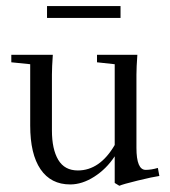

<svg xmlns="http://www.w3.org/2000/svg" viewBox="-20 -594 558 630"><path d="M134.3 -535.2V-574.2H375.5V-535.2ZM210.4 11.2Q147 11.2 113 -38.6Q79.1 -88.4 79.1 -182.1V-383.3L17.1 -389.6V-414.1H153.3Q150.4 -373 150.4 -349.1V-166Q150.4 -104.5 171.1 -69.6Q191.9 -34.7 235.4 -34.7Q307.6 -34.7 356.4 -118.2V-383.3L298.3 -389.6V-414.1H430.7Q427.7 -373 427.7 -349.1V-108.9Q427.7 -36.6 458 -36.6Q476.6 -36.6 498 -43L502.9 -16.6Q481.9 -13.7 432.6 -1.7Q383.3 10.3 371.6 15.6L356.4 6.3V-81.1Q329.1 -39.6 289.3 -14.2Q249.5 11.2 210.4 11.2Z"/></svg>

Font: Elstob 18pt
Style: Regular
Weight: 400
Designer: Peter S. Baker
Version: Version 1.015